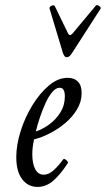

<svg xmlns="http://www.w3.org/2000/svg" viewBox="-20 -722 416 755"><path d="M128 13Q90 13 67 -17.5Q44 -48 44 -104Q44 -152 61 -206Q78 -260 107 -307.5Q136 -355 172 -385.5Q208 -416 246 -416Q272 -416 286.5 -401Q301 -386 301 -356Q301 -322 283 -292Q265 -262 236.5 -238Q208 -214 175.5 -197.5Q143 -181 114 -174Q110 -156 108.5 -142Q107 -128 107 -115Q107 -79 118.5 -57Q130 -35 152 -35Q172 -35 192 -53.5Q212 -72 228 -95Q232 -100 240.5 -92.5Q249 -85 247 -81Q217 -35 189 -11Q161 13 128 13ZM121 -205Q148 -214 174 -233Q200 -252 217.5 -280Q235 -308 235 -343Q235 -377 215 -377Q200 -377 185.5 -360Q171 -343 159 -316.5Q147 -290 137 -260.5Q127 -231 121 -205ZM243 -497Q237 -497 233 -502.5Q229 -508 227 -515L175 -688Q173 -695 183 -699.5Q193 -704 196 -697L244 -598Q250 -584 255 -584Q261 -584 271 -597L356 -699Q361 -705 370 -698.5Q379 -692 375 -687L263 -513Q253 -497 243 -497Z"/></svg>

Font: Junicode Two Beta Condensed
Style: Italic
Weight: 400
Width: 3
Italic angle: -9°
Version: Version 1.053; ttfautohint (v1.8.4)